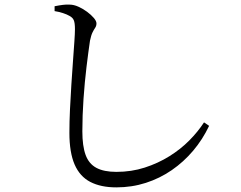

<svg xmlns="http://www.w3.org/2000/svg" viewBox="-20 -771 1040 830"><path d="M483 39Q416 39 370.5 15.5Q325 -8 302.5 -60Q280 -112 280 -197Q280 -244 282.5 -297.5Q285 -351 288.5 -405Q292 -459 295.5 -507Q299 -555 301.5 -591Q304 -627 304 -645Q304 -672 299 -683.5Q294 -695 281 -702Q269 -709 252 -714.5Q235 -720 216 -723V-744Q236 -748 252 -750Q268 -752 281 -751Q299 -751 319 -742Q339 -733 356.5 -720Q374 -707 385.5 -693.5Q397 -680 397 -670Q397 -659 391.5 -651Q386 -643 380 -631Q374 -619 369 -595Q362 -548 354 -482Q346 -416 341 -343.5Q336 -271 336 -203Q336 -140 350 -101.5Q364 -63 396.5 -45.5Q429 -28 483 -28Q548 -28 605.5 -46.5Q663 -65 712 -95.5Q761 -126 798.5 -164Q836 -202 862 -242L884 -227Q856 -168 815 -119.5Q774 -71 722.5 -35.5Q671 0 610.5 19.5Q550 39 483 39Z"/></svg>

Font: Noto Serif SC ExtraLight
Style: Regular
Weight: 400
Version: Version 2.002-H1;hotconv 1.1.0;makeotfexe 2.6.0